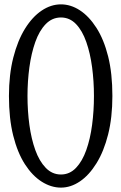

<svg xmlns="http://www.w3.org/2000/svg" viewBox="-20 -854 556 880"><path d="M259.3 5.9Q214.4 5.9 171.4 -21.2Q128.4 -48.3 94.2 -101.3Q60.1 -154.3 40.5 -232.7Q21 -311 21 -414.1Q21 -512.2 41 -590.3Q61 -668.5 94.7 -722.7Q128.4 -776.9 170.9 -805.4Q213.4 -834 259.3 -834Q304.2 -834 345.9 -806.9Q387.7 -779.8 421.9 -726.6Q456.1 -673.3 475.6 -595.5Q495.1 -517.6 495.1 -414.1Q495.1 -315.9 475.6 -238Q456.1 -160.2 422.1 -105.5Q388.2 -50.8 346.2 -22.5Q304.2 5.9 259.3 5.9ZM259.3 -54.2Q299.3 -54.2 328.4 -84.7Q357.4 -115.2 375.5 -166.3Q393.6 -217.3 402.1 -281.5Q410.6 -345.7 410.6 -414.1Q410.6 -481.4 402.1 -545.7Q393.6 -609.9 375.5 -661.6Q357.4 -713.4 328.4 -743.7Q299.3 -773.9 259.3 -773.9Q219.2 -773.9 189.7 -743.7Q160.2 -713.4 141.8 -661.6Q123.5 -609.9 114.7 -545.7Q106 -481.4 106 -414.1Q106 -345.7 114.7 -281.5Q123.5 -217.3 141.8 -166.3Q160.2 -115.2 189.7 -84.7Q219.2 -54.2 259.3 -54.2Z"/></svg>

Font: Scarab Serif
Style: Regular
Weight: 400
Designer: John Roberts
Foundry: Scarab
Version: 1.0